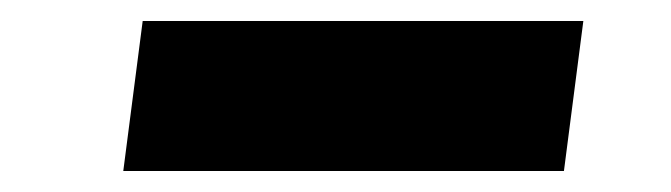

<svg xmlns="http://www.w3.org/2000/svg" viewBox="-20 -449 640 183"><path d="M97.5 -286 116 -429H536L517.5 -286Z"/></svg>

Font: Spline Sans Mono
Style: Bold Italic
Weight: 700
Italic angle: -4°
Monospace: yes
Version: Version 1.004